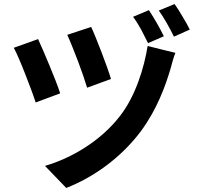

<svg xmlns="http://www.w3.org/2000/svg" viewBox="-20 -867 980 948"><path d="M481 -610C461 -661 442 -710 430 -734L312 -695C326 -665 346 -615 365 -565C384 -515 401 -465 410 -434L528 -477C519 -508 500 -560 481 -610ZM777 -623 709 -640C692 -534 650 -394 573 -295C478 -171 331 -85 202 -48L255 7L307 61C441 9 578 -88 677 -221C754 -326 796 -439 823 -531C829 -553 836 -582 846 -606ZM225 -542C204 -593 182 -644 168 -674L48 -631C62 -606 84 -554 105 -500C126 -446 147 -391 156 -361L277 -406C267 -439 246 -491 225 -542ZM755 -752C741 -776 727 -800 715 -817L637 -784C650 -767 664 -744 677 -721C689 -698 701 -674 711 -654L789 -688C781 -705 768 -729 755 -752ZM882 -784C869 -807 854 -830 842 -847L764 -815C777 -797 791 -775 804 -752C817 -729 829 -706 839 -686L917 -721C909 -738 896 -761 882 -784Z"/></svg>

Font: GenSekiGothic2 TW B
Style: Regular
Weight: 700
Version: Version 2.100;PS 2.1;hotconv 16.6.51;makeotf.lib2.5.65220 DE